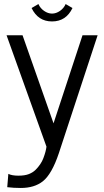

<svg xmlns="http://www.w3.org/2000/svg" viewBox="-20 -913 512 944"><path d="M336.4 -873.5Q304.7 -807.6 235.8 -807.6Q167 -807.6 135.3 -873.5L168.9 -893.1Q177.7 -872.6 196.8 -859.4Q215.8 -846.2 235.8 -846.2Q255.9 -846.2 274.9 -859.4Q293.9 -872.6 302.7 -893.1ZM82 11.2Q46.9 11.2 15.6 7.3L21 -58.1Q38.6 -49.3 70.3 -49.3Q102.1 -49.3 121.8 -57.1Q141.6 -64.9 154.5 -77.6Q167.5 -90.3 177.7 -105.5Q188 -120.6 193.4 -135.7Q205.6 -168 208.5 -191.9L12.2 -739.7H90.8L243.2 -306.6L385.7 -739.7H460L269.5 -160.2Q234.9 -56.6 190.4 -21.5Q148.9 11.2 82 11.2Z"/></svg>

Font: News Cycle
Style: Regular
Weight: 500
Version: Version 0.5.2